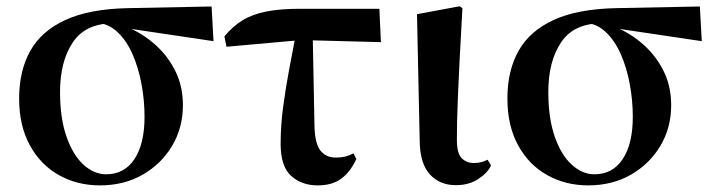

<svg xmlns="http://www.w3.org/2000/svg" viewBox="-20 -567 2250 604"><path d="M294.5 16.2Q222.9 16.2 165.1 -16.3Q107.3 -48.7 73.8 -110.2Q40.2 -171.8 40.2 -257.1Q40.2 -344.6 75.4 -407.2Q110.5 -469.7 186 -504.3Q261.4 -538.9 382.5 -541.4L645.6 -546.6L651.7 -437.5L363.8 -480.3L336.9 -493.5Q249.8 -494 209.4 -434.2Q168.9 -374.4 168.9 -277.8Q168.9 -194.4 189.4 -136.5Q209.8 -78.6 243 -48.6Q276.1 -18.7 314.2 -18.7Q371.3 -18.7 403 -66.6Q434.7 -114.5 434.7 -199.6Q434.7 -251.2 425.1 -302.6Q415.6 -354.1 396.8 -396.8Q378 -439.5 349.4 -466.3Q320.8 -493.2 283.2 -495.5L304.9 -504.5Q350.2 -496.4 394.6 -475.4Q439 -454.4 475.1 -420.2Q511.3 -385.9 533.4 -339.8Q555.4 -293.6 555.4 -235.7Q555.4 -165.4 521.5 -108.2Q487.5 -51.1 428.8 -17.5Q370.1 16.2 294.5 16.2Z M692.6 -419.9 685.9 -452.5Q712.1 -484.3 743.1 -503.2Q774.2 -522.2 817.8 -530.8Q861.3 -539.4 923.8 -539.4H1173.4L1178.3 -434.4L927.7 -441ZM979.7 16.2Q928.6 16.2 895.7 -13.8Q862.8 -43.7 862.8 -114.6Q862.8 -171.5 870.8 -231.4Q878.8 -291.4 889.9 -350Q900.9 -408.6 910.8 -459.8H963.7L969.4 -165.9Q971.4 -113.3 988.8 -92.3Q1006.3 -71.3 1036.5 -71.3Q1052.8 -71.3 1065.9 -74.4Q1079 -77.6 1091.8 -84.6L1101 -66.6Q1081.4 -24.9 1052.7 -4.3Q1024.1 16.2 979.7 16.2Z M1413.8 15.5Q1363.4 15.5 1332.6 -18.1Q1301.9 -51.7 1300.4 -119.2L1291.8 -522.4L1426.5 -547.4L1434.7 -540.7Q1429.3 -445.9 1425.9 -378.9Q1422.6 -311.9 1420.6 -265.3Q1418.6 -218.6 1417.9 -185.7Q1417.3 -152.8 1417.3 -126.4Q1417.3 -84 1432.6 -69.1Q1447.9 -54.2 1470.5 -54.2Q1484.7 -54.2 1495 -57.2Q1505.3 -60.2 1513.8 -64.5L1524.7 -46.8Q1515 -24.2 1485.4 -4.4Q1455.8 15.5 1413.8 15.5Z M1830.5 16.2Q1758.9 16.2 1701.1 -16.3Q1643.3 -48.7 1609.8 -110.2Q1576.2 -171.8 1576.2 -257.1Q1576.2 -344.6 1611.4 -407.2Q1646.5 -469.7 1722 -504.3Q1797.4 -538.9 1918.5 -541.4L2181.6 -546.6L2187.7 -437.5L1899.8 -480.3L1872.9 -493.5Q1785.8 -494 1745.4 -434.2Q1704.9 -374.4 1704.9 -277.8Q1704.9 -194.4 1725.4 -136.5Q1745.8 -78.6 1779 -48.6Q1812.1 -18.7 1850.2 -18.7Q1907.3 -18.7 1939 -66.6Q1970.7 -114.5 1970.7 -199.6Q1970.7 -251.2 1961.1 -302.6Q1951.6 -354.1 1932.8 -396.8Q1914 -439.5 1885.4 -466.3Q1856.8 -493.2 1819.2 -495.5L1840.9 -504.5Q1886.2 -496.4 1930.6 -475.4Q1975 -454.4 2011.1 -420.2Q2047.3 -385.9 2069.4 -339.8Q2091.4 -293.6 2091.4 -235.7Q2091.4 -165.4 2057.5 -108.2Q2023.5 -51.1 1964.8 -17.5Q1906.1 16.2 1830.5 16.2Z"/></svg>

Font: Noto Serif HK ExtraLight
Style: Regular
Weight: 200
Designer: Ryoko NISHIZUKA 西塚涼子 (kana & ideographs); Frank Grießhammer (Latin, Greek & Cyrillic); Wenlong ZHANG 张文龙 (bopomofo); San
Foundry: Adobe
Version: Version 2.002-H1;hotconv 1.1.0;makeotfexe 2.6.0